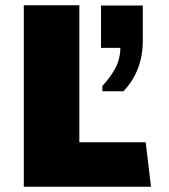

<svg xmlns="http://www.w3.org/2000/svg" viewBox="-20 -706 640 726"><path d="M70 0V-686H280V-168H531L551 0ZM367 -361V-381Q399 -415 417 -450Q435 -485 435 -525H362V-685H520V-550Q520 -495 501.5 -447Q483 -399 447 -361Z"/></svg>

Font: Chivo Mono Medium Black
Style: Regular
Weight: 900
Monospace: yes
Version: Version 1.008